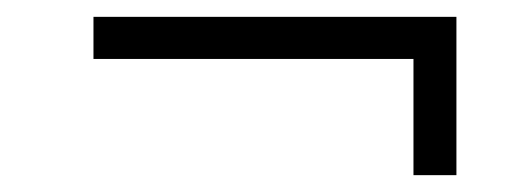

<svg xmlns="http://www.w3.org/2000/svg" viewBox="-20 -342 628 228"><path d="M522 -134H471V-272H91V-322H522Z"/></svg>

Font: Taylor Sans Light
Style: Regular
Weight: 300
Italic angle: -8°
Designer: Natanael Gama
Version: Version 1.001 September 8, 2015